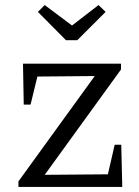

<svg xmlns="http://www.w3.org/2000/svg" viewBox="-20 -740 549 760"><path d="M53 0V-22L355 -439L128 -437L101 -326H74L71 -488H459V-465L157 -48L407 -50L434 -167H460L464 0ZM241 -581 130 -693 157 -720 265 -639 370 -720 398 -693 286 -581Z"/></svg>

Font: Piazzolla Thin
Style: Regular
Weight: 400
Version: Version 2.001